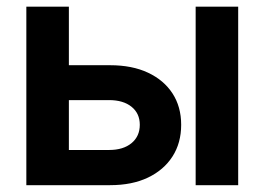

<svg xmlns="http://www.w3.org/2000/svg" viewBox="-20 -542 774 562"><path d="M144.5 -351.1H302.2Q366.7 -351.1 413.1 -329.3Q459.5 -307.6 484.9 -268.6Q510.3 -229.5 510.3 -176.8Q510.3 -123.5 484.9 -84Q459.5 -44.4 413.1 -22.2Q366.7 0 302.2 0H57.1V-522.5H181.6V-103H299.3Q340.8 -103 365 -123Q389.2 -143.1 389.2 -176.8Q389.2 -210 365 -229.5Q340.8 -249 299.3 -249H144.5ZM552.7 0V-522.5H677.2V0Z"/></svg>

Font: Inter 28pt SemiBold
Style: Regular
Weight: 600
Designer: Rasmus Andersson
Foundry: rsms
Version: Version 4.001;git-66647c0bb